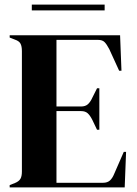

<svg xmlns="http://www.w3.org/2000/svg" viewBox="-20 -813 595 833"><path d="M22 -10 45 -19Q62 -26 68.5 -37Q75 -48 75 -69V-310V-350V-591Q75 -612 69 -623.5Q63 -635 45 -641L22 -650V-660H501L507 -506H497L454 -600Q443 -621 433.5 -630.5Q424 -640 405 -640H225V-351H332Q350 -351 361 -360.5Q372 -370 381 -390L401 -430H411V-250H401L381 -292Q371 -312 360.5 -321.5Q350 -331 332 -331H225V-20H427Q446 -20 457 -30Q468 -40 476 -60L517 -154H527L521 0H22ZM118 -793H434V-768H118Z"/></svg>

Font: DeepMind Serif Display
Style: Regular
Weight: 800
Designer: Frank Grießhammer / Modifications: Colophon Foundry
Foundry: Colophon Foundry
Version: Version 5.002